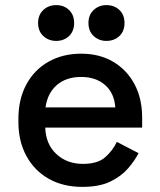

<svg xmlns="http://www.w3.org/2000/svg" viewBox="-20 -717 624 751"><path d="M302 14Q227 14 171 -17.5Q115 -49 83.5 -106.5Q52 -164 52 -240V-252Q52 -329 83 -386.5Q114 -444 169.5 -475.5Q225 -507 298 -507Q369 -507 422.5 -475.5Q476 -444 506 -388Q536 -332 536 -257V-218H157Q159 -153 200.5 -114.5Q242 -76 304 -76Q362 -76 391.5 -102Q421 -128 437 -162L522 -118Q508 -90 481.5 -59Q455 -28 412 -7Q369 14 302 14ZM158 -297H431Q427 -353 391 -384.5Q355 -416 297 -416Q239 -416 202.5 -384.5Q166 -353 158 -297ZM396 -557Q367 -557 346.5 -576Q326 -595 326 -627Q326 -659 346.5 -678Q367 -697 396 -697Q427 -697 447 -678Q467 -659 467 -627Q467 -595 447 -576Q427 -557 396 -557ZM200 -557Q170 -557 149.5 -576Q129 -595 129 -627Q129 -659 149.5 -678Q170 -697 200 -697Q230 -697 250 -678Q270 -659 270 -627Q270 -595 250 -576Q230 -557 200 -557Z"/></svg>

Font: Space Grotesk Light Medium
Style: Regular
Weight: 500
Version: Version 2.000